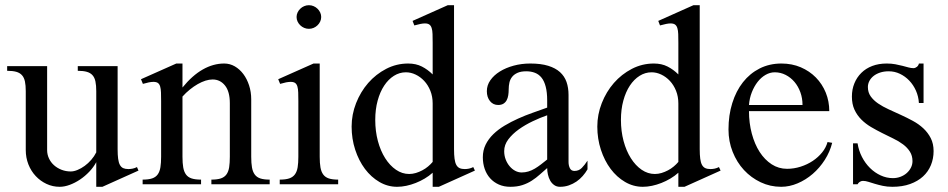

<svg xmlns="http://www.w3.org/2000/svg" viewBox="-20 -716 3682 746"><path d="M163.1 -459V-132.8Q163.1 -115.7 170.2 -100.6Q177.2 -85.4 189.7 -74.2Q202.1 -63 219 -56.4Q235.8 -49.8 254.9 -49.8Q267.1 -49.8 281.2 -55.7Q295.4 -61.5 309.1 -71.5Q322.8 -81.5 334.5 -95Q346.2 -108.4 354 -124V-361.8Q354 -384.3 350.8 -399.4Q347.7 -414.6 339.4 -423.8Q331.1 -433.1 317.1 -437Q303.2 -440.9 282.2 -440.9V-459H437V-136.2Q437 -114.3 439 -99.4Q440.9 -84.5 445.8 -75.4Q450.7 -66.4 458.7 -62.7Q466.8 -59.1 479 -59.1Q486.3 -59.1 495.1 -60.8Q503.9 -62.5 512.2 -66.9L518.1 -53.2L377.9 9.8H354V-85.9Q343.3 -65.9 326.7 -48.6Q310.1 -31.2 290.8 -18.3Q271.5 -5.4 251 2.2Q230.5 9.8 211.9 9.8Q184.6 9.8 160.6 -1.5Q136.7 -12.7 118.7 -32Q100.6 -51.3 90.3 -77.4Q80.1 -103.5 80.1 -132.8V-361.8Q80.1 -384.3 76.9 -399.4Q73.7 -414.6 65.4 -423.8Q57.1 -433.1 43.2 -437Q29.3 -440.9 7.8 -440.9V-459Z M606 -323.2Q606 -342.8 605.5 -356.7Q605 -370.6 602.3 -379.9Q599.6 -389.2 593.5 -393.6Q587.4 -397.9 576.2 -397.9Q568.4 -397.9 558.6 -396Q548.8 -394 535.2 -390.1L527.8 -408.2L665 -469.2H689V-376Q727.1 -422.9 767.8 -446Q808.6 -469.2 851.1 -469.2Q873 -469.2 892.1 -458.3Q911.1 -447.3 925.3 -428.5Q939.5 -409.7 947.8 -384.3Q956.1 -358.9 956.1 -330.1V-106.9Q956.1 -82.5 959 -65.7Q961.9 -48.8 969.7 -38.1Q977.5 -27.3 991.5 -22.7Q1005.4 -18.1 1027.8 -18.1V0H801.3V-18.1Q824.2 -18.1 838.4 -22.9Q852.5 -27.8 860.1 -38.6Q867.7 -49.3 870.4 -66.2Q873 -83 873 -106.9V-314.9Q873 -360.4 854.2 -383.8Q835.4 -407.2 806.2 -407.2Q793 -407.2 778.3 -402.6Q763.7 -397.9 748.3 -389.2Q732.9 -380.4 717.8 -368.2Q702.6 -356 689 -340.8V-106.9Q689 -82.5 691.9 -65.7Q694.8 -48.8 702.6 -38.1Q710.4 -27.3 724.6 -22.7Q738.8 -18.1 761.2 -18.1V0H534.2V-18.1Q557.1 -18.1 571.3 -22.9Q585.4 -27.8 593 -38.6Q600.6 -49.3 603.3 -66.2Q606 -83 606 -106.9Z M1180.2 -695.8Q1189.9 -695.8 1198.5 -692.1Q1207 -688.5 1213.6 -682.1Q1220.2 -675.8 1224.1 -667.5Q1228 -659.2 1228 -649.9Q1228 -640.6 1224.1 -632.3Q1220.2 -624 1213.6 -617.7Q1207 -611.3 1198.5 -607.7Q1189.9 -604 1180.2 -604Q1170.4 -604 1161.9 -607.7Q1153.3 -611.3 1146.7 -617.7Q1140.1 -624 1136.2 -632.3Q1132.3 -640.6 1132.3 -649.9Q1132.3 -659.2 1136.2 -667.5Q1140.1 -675.8 1146.7 -682.1Q1153.3 -688.5 1161.9 -692.1Q1170.4 -695.8 1180.2 -695.8ZM1139.2 -323.2Q1139.2 -342.8 1138.7 -356.7Q1138.2 -370.6 1135.5 -379.9Q1132.8 -389.2 1126.7 -393.6Q1120.6 -397.9 1109.4 -397.9Q1101.6 -397.9 1091.6 -396Q1081.5 -394 1068.4 -390.1L1061 -408.2L1198.2 -469.2H1222.2V-106.9Q1222.2 -82.5 1225.1 -65.7Q1228 -48.8 1235.8 -38.1Q1243.7 -27.3 1257.6 -22.7Q1271.5 -18.1 1293.9 -18.1V0H1066.9V-18.1Q1089.8 -18.1 1104 -22.9Q1118.2 -27.8 1126 -38.6Q1133.8 -49.3 1136.5 -66.2Q1139.2 -83 1139.2 -106.9Z M1661.1 -44.9Q1647 -32.2 1630.1 -22.2Q1613.3 -12.2 1595.2 -5.1Q1577.1 2 1558.8 5.9Q1540.5 9.8 1522.9 9.8Q1486.3 9.8 1454.1 -9Q1421.9 -27.8 1397.9 -59.8Q1374 -91.8 1360.1 -134.3Q1346.2 -176.8 1346.2 -224.1Q1346.2 -271 1363.5 -315.2Q1380.9 -359.4 1410.6 -393.6Q1440.4 -427.7 1480.5 -448.5Q1520.5 -469.2 1565.9 -469.2Q1596.2 -469.2 1619.1 -457.5Q1642.1 -445.8 1661.1 -426.8V-549.8Q1661.1 -569.3 1660.6 -583.5Q1660.2 -597.7 1657.2 -606.9Q1654.3 -616.2 1648.2 -620.6Q1642.1 -625 1630.9 -625Q1623.5 -625 1613.5 -623Q1603.5 -621.1 1589.8 -617.2L1583 -634.8L1719.7 -695.8H1744.1V-136.2Q1744.1 -114.3 1746.1 -99.4Q1748 -84.5 1752.9 -75.4Q1757.8 -66.4 1765.9 -62.7Q1773.9 -59.1 1786.1 -59.1Q1793.5 -59.1 1802 -60.8Q1810.5 -62.5 1818.8 -66.9L1825.2 -53.2L1685.1 9.8H1661.1ZM1661.1 -314Q1661.1 -340.8 1652.1 -363.3Q1643.1 -385.7 1628.2 -401.6Q1613.3 -417.5 1594.7 -426.3Q1576.2 -435.1 1557.1 -435.1Q1532.2 -435.1 1510.5 -421.4Q1488.8 -407.7 1472.7 -383.3Q1456.5 -358.9 1447.3 -325Q1438 -291 1438 -250Q1438 -206.5 1448.2 -168.2Q1458.5 -129.9 1476.6 -101.3Q1494.6 -72.8 1518.6 -56.4Q1542.5 -40 1569.8 -40Q1583 -40 1595.9 -43.9Q1608.9 -47.9 1620.8 -54.2Q1632.8 -60.5 1643.1 -69.1Q1653.3 -77.6 1661.1 -86.9Z M2189 -86.9Q2189 -72.8 2194.3 -62.3Q2199.7 -51.8 2211.9 -51.8Q2229 -51.8 2240.5 -63.5Q2252 -75.2 2262.7 -91.8V-58.1Q2254.9 -44.4 2244.1 -32.2Q2233.4 -20 2220 -10.7Q2206.5 -1.5 2190.4 4.2Q2174.3 9.8 2155.8 9.8Q2142.6 9.8 2133.1 2.9Q2123.5 -3.9 2117.7 -14.4Q2111.8 -24.9 2108.9 -37.8Q2106 -50.8 2106 -63Q2091.3 -50.3 2077.1 -37.6Q2063 -24.9 2046.4 -14.2Q2029.8 -3.4 2009.5 3.2Q1989.3 9.8 1962.9 9.8Q1938 9.8 1918.2 1Q1898.4 -7.8 1884.5 -23.2Q1870.6 -38.6 1863.3 -59.6Q1856 -80.6 1856 -105Q1856 -131.8 1866.9 -154.1Q1877.9 -176.3 1896.7 -194.6Q1915.5 -212.9 1940.4 -227.8Q1965.3 -242.7 1992.9 -255.1Q2020.5 -267.6 2049.6 -277.8Q2078.6 -288.1 2106 -297.9V-326.2Q2106 -357.4 2100.3 -379.2Q2094.7 -400.9 2084.2 -414.1Q2073.7 -427.2 2058.6 -433.1Q2043.5 -439 2024.9 -439Q2003.9 -439 1990.5 -432.9Q1977.1 -426.8 1969.5 -417Q1961.9 -407.2 1959.2 -394.8Q1956.5 -382.3 1956.5 -369.1Q1956.5 -356.9 1954.8 -345.9Q1953.1 -335 1948.5 -326.4Q1943.8 -317.9 1935.8 -313Q1927.7 -308.1 1915.5 -308.1Q1896 -308.1 1883.8 -323.2Q1871.6 -338.4 1871.6 -361.8Q1871.6 -384.8 1885.3 -404.3Q1898.9 -423.8 1922.1 -438.2Q1945.3 -452.6 1975.8 -460.9Q2006.3 -469.2 2040.5 -469.2Q2081.5 -469.2 2109.9 -460.4Q2138.2 -451.7 2155.8 -435.8Q2173.3 -419.9 2181.2 -397.5Q2189 -375 2189 -347.2ZM2106 -268.1Q2079.1 -258.8 2049.8 -244.9Q2020.5 -231 1995.8 -213.4Q1971.2 -195.8 1955.1 -174.6Q1939 -153.3 1939 -128.9Q1939 -111.8 1944.6 -96.9Q1950.2 -82 1959.7 -70.6Q1969.2 -59.1 1981.4 -52.5Q1993.7 -45.9 2006.8 -45.9Q2020.5 -45.9 2033.2 -49.8Q2045.9 -53.7 2057.9 -60.8Q2069.8 -67.9 2081.5 -76.9Q2093.3 -85.9 2106 -96.2Z M2615.7 -44.9Q2601.6 -32.2 2584.7 -22.2Q2567.9 -12.2 2549.8 -5.1Q2531.7 2 2513.4 5.9Q2495.1 9.8 2477.5 9.8Q2440.9 9.8 2408.7 -9Q2376.5 -27.8 2352.5 -59.8Q2328.6 -91.8 2314.7 -134.3Q2300.8 -176.8 2300.8 -224.1Q2300.8 -271 2318.1 -315.2Q2335.4 -359.4 2365.2 -393.6Q2395 -427.7 2435.1 -448.5Q2475.1 -469.2 2520.5 -469.2Q2550.8 -469.2 2573.7 -457.5Q2596.7 -445.8 2615.7 -426.8V-549.8Q2615.7 -569.3 2615.2 -583.5Q2614.7 -597.7 2611.8 -606.9Q2608.9 -616.2 2602.8 -620.6Q2596.7 -625 2585.4 -625Q2578.1 -625 2568.1 -623Q2558.1 -621.1 2544.4 -617.2L2537.6 -634.8L2674.3 -695.8H2698.7V-136.2Q2698.7 -114.3 2700.7 -99.4Q2702.6 -84.5 2707.5 -75.4Q2712.4 -66.4 2720.5 -62.7Q2728.5 -59.1 2740.7 -59.1Q2748 -59.1 2756.6 -60.8Q2765.1 -62.5 2773.4 -66.9L2779.8 -53.2L2639.6 9.8H2615.7ZM2615.7 -314Q2615.7 -340.8 2606.7 -363.3Q2597.7 -385.7 2582.8 -401.6Q2567.9 -417.5 2549.3 -426.3Q2530.8 -435.1 2511.7 -435.1Q2486.8 -435.1 2465.1 -421.4Q2443.4 -407.7 2427.2 -383.3Q2411.1 -358.9 2401.9 -325Q2392.6 -291 2392.6 -250Q2392.6 -206.5 2402.8 -168.2Q2413.1 -129.9 2431.2 -101.3Q2449.2 -72.8 2473.1 -56.4Q2497.1 -40 2524.4 -40Q2537.6 -40 2550.5 -43.9Q2563.5 -47.9 2575.4 -54.2Q2587.4 -60.5 2597.7 -69.1Q2607.9 -77.6 2615.7 -86.9Z M3015.1 9.8Q2972.7 9.8 2935.5 -7.8Q2898.4 -25.4 2870.6 -55.4Q2842.8 -85.4 2826.7 -126Q2810.5 -166.5 2810.5 -212.9Q2810.5 -268.6 2825.2 -315.4Q2839.8 -362.3 2866.7 -396.5Q2893.6 -430.7 2931.6 -450Q2969.7 -469.2 3016.1 -469.2Q3057.1 -469.2 3091.3 -454.6Q3125.5 -439.9 3150.1 -414.8Q3174.8 -389.6 3188.5 -356Q3202.1 -322.3 3202.1 -284.2H2890.1Q2890.1 -237.8 2901.1 -196.8Q2912.1 -155.8 2931.6 -125.5Q2951.2 -95.2 2978.3 -77.6Q3005.4 -60.1 3038.1 -60.1Q3064.9 -60.1 3090.8 -68.4Q3116.7 -76.7 3137.9 -90.8Q3159.2 -105 3174.3 -123.8Q3189.5 -142.6 3195.3 -164.1L3213.4 -161.1Q3204.6 -126 3184.6 -94.7Q3164.6 -63.5 3137.7 -40.3Q3110.8 -17.1 3079.1 -3.7Q3047.4 9.8 3015.1 9.8ZM3098.1 -308.1Q3098.1 -334.5 3089.8 -357.4Q3081.5 -380.4 3066.9 -397.7Q3052.2 -415 3032.5 -425Q3012.7 -435.1 2990.2 -435.1Q2971.7 -435.1 2954.3 -425Q2937 -415 2923.6 -397.7Q2910.2 -380.4 2901.1 -357.4Q2892.1 -334.5 2890.1 -308.1Z M3294.4 -159.2H3312Q3316.4 -130.9 3329.1 -106.2Q3341.8 -81.5 3360.4 -63.2Q3378.9 -44.9 3401.9 -34.4Q3424.8 -23.9 3449.2 -23.9Q3465.3 -23.9 3479.2 -29.3Q3493.2 -34.7 3503.4 -43.9Q3513.7 -53.2 3519.5 -64.9Q3525.4 -76.7 3525.4 -89.8Q3525.4 -110.8 3515.4 -126.7Q3505.4 -142.6 3488.8 -155Q3472.2 -167.5 3450.9 -177.7Q3429.7 -188 3407.7 -199Q3385.7 -210 3364.5 -222.4Q3343.3 -234.9 3326.7 -251.5Q3310.1 -268.1 3300 -289.8Q3290 -311.5 3290 -340.8Q3290 -368.7 3299.6 -392.1Q3309.1 -415.5 3326.7 -432.9Q3344.2 -450.2 3369.1 -459.7Q3394 -469.2 3425.3 -469.2Q3443.8 -469.2 3459 -466.3Q3474.1 -463.4 3486.6 -460.2Q3499 -457 3509.5 -454.1Q3520 -451.2 3529.3 -451.2Q3536.1 -451.2 3542.5 -456.3Q3548.8 -461.4 3550.3 -469.2H3568.4V-315.9H3550.3Q3548.8 -341.3 3538.8 -363.8Q3528.8 -386.2 3512.9 -402.8Q3497.1 -419.4 3476.6 -429.2Q3456.1 -439 3433.1 -439Q3414.6 -439 3399.7 -434.1Q3384.8 -429.2 3374.3 -420.9Q3363.8 -412.6 3357.9 -401.4Q3352.1 -390.1 3352.1 -377.9Q3352.1 -356.9 3363 -341.6Q3374 -326.2 3391.8 -314Q3409.7 -301.8 3432.6 -291.3Q3455.6 -280.8 3479.7 -269.8Q3503.9 -258.8 3526.9 -246.3Q3549.8 -233.9 3567.6 -217.3Q3585.4 -200.7 3596.4 -179.2Q3607.4 -157.7 3607.4 -128.9Q3607.4 -99.6 3596.9 -74.2Q3586.4 -48.8 3566.2 -30.3Q3545.9 -11.7 3516.1 -1Q3486.3 9.8 3447.3 9.8Q3426.8 9.8 3409.9 6.1Q3393.1 2.4 3379.4 -1.7Q3365.7 -5.9 3354.2 -9.5Q3342.8 -13.2 3333 -13.2Q3326.2 -13.2 3320.3 -9.3Q3314.5 -5.4 3312 0H3294.4Z"/></svg>

Font: Chandrasa
Style: Regular
Weight: 400
Designer: R.S. Wihananto
Foundry: R.S. Wihananto
Version: Version 2.0.1